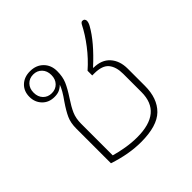

<svg xmlns="http://www.w3.org/2000/svg" viewBox="-148 -693 841 841"><g transform="rotate(-45 273.0 -272.0)"><path d="M111 -18V-233Q111 -268 122.5 -293.5Q134 -319 158 -354Q187 -394 196 -420Q185 -409 172.5 -403.5Q160 -398 142 -398Q107 -398 85.5 -420.5Q64 -443 64 -476Q64 -511 86.5 -532.5Q109 -554 145 -554Q183 -554 206.5 -530.5Q230 -507 230 -470Q230 -435 219 -409.5Q208 -384 185 -349Q163 -316 152 -291Q141 -266 141 -233V-37Q168 -29 203.5 -23Q239 -17 273 -17Q426 -17 426 -144V-257Q426 -300 406.5 -324Q387 -348 337 -348H325V-377Q364 -411 397 -454Q430 -497 450 -537Q456 -548 463 -548Q471 -548 474.5 -543.5Q478 -539 478 -534Q478 -523 470 -509Q435 -446 352 -370V-368Q402 -368 429 -338Q456 -308 456 -259V-153Q456 -75 413 -32.5Q370 10 270 10Q195 10 111 -18ZM200 -476Q200 -502 184.5 -518Q169 -534 145 -534Q121 -534 105.5 -518Q90 -502 90 -476Q90 -450 105.5 -434Q121 -418 145 -418Q169 -418 184.5 -434Q200 -450 200 -476Z"/></g></svg>

Font: Maitree ExtraLight
Style: Regular
Weight: 275
Designer: CadsonDemak Team
Foundry: CadsonDemak
Version: Version 1.003